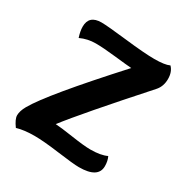

<svg xmlns="http://www.w3.org/2000/svg" viewBox="-122 -584 668 694"><g transform="rotate(30 211.5 -237.0)"><path d="M108 -484Q132 -484 215 -474.5Q298 -465 338 -465Q382 -465 401 -474Q418 -457 418 -427Q418 -397 401 -377Q208 -161 148 -83Q169 -82 222.5 -74Q276 -66 302 -66Q345 -66 370 -78Q378 -62 378 -40Q378 10 298 10Q275 10 208 1Q141 -8 104 -8Q60 -8 30 1Q11 -25 11 -41Q11 -59 24 -82Q67 -158 283 -395Q266 -396 212.5 -402Q159 -408 128 -408Q94 -408 64 -394Q56 -418 56 -437Q56 -484 108 -484Z"/></g></svg>

Font: Overlock
Style: Bold Italic
Weight: 700
Version: Version 1.001